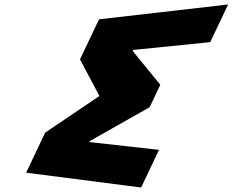

<svg xmlns="http://www.w3.org/2000/svg" viewBox="-20 -844 1045 863"><path d="M925 -654.6 1005.4 -823.8 425.2 -757.2 339.6 -577.2 426.8 -412.5 183 -247.8 97.5 -67.8 614.3 -1.2 694.8 -170.4 381.7 -205.5 383.8 -210 652.6 -362.1 700.5 -462.9 576.4 -615 578.5 -619.5Z"/></svg>

Font: Hussar
Style: BdSuprExtOblFive
Weight: 700
Foundry: Cannot Into Space Fonts
Version: Version 2.00